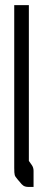

<svg xmlns="http://www.w3.org/2000/svg" viewBox="-20 -736 179 757"><path d="M36.1 -74.2V-715.8H93.8Q93.8 -715.8 93.8 -103.5V-101.6Q94.7 -99.6 105.5 -85Q112.3 -75.2 112.3 -62.5V1H91.8Q80.1 1 72.3 -3.9Q68.4 -6.8 65.4 -9.8L48.8 -29.3Q40 -39.1 38.1 -45.9Q36.1 -52.7 36.1 -74.2Z"/></svg>

Font: Vancouver Drive
Style: Regular
Weight: 400
Designer: Valery Zaveryaev
Foundry: Cyreal (www.cyreal.org)
Version: Version 1.06